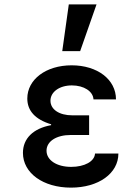

<svg xmlns="http://www.w3.org/2000/svg" viewBox="-20 -849 640 879"><path d="M408 -394H511C511 -485 426 -550 308 -550C190 -550 105 -485 105 -398C105 -342 141 -302 214 -280V-276C132 -261 85 -215 85 -149C85 -57 177 10 305 10C431 10 522 -55 522 -146H415C413 -110 367 -85 306 -85C239 -85 193 -116 193 -159C193 -202 238 -231 304 -231H388V-321H311C251 -321 211 -348 211 -388C211 -428 252 -458 309 -458C364 -458 406 -431 408 -394ZM422 -829H295L265 -615H347Z"/></svg>

Font: CommitMono
Style: 600Regular
Weight: 600
Monospace: yes
Designer: Eigil Nikolajsen
Foundry: Eigil Nikolajsen
Version: Version 1.143